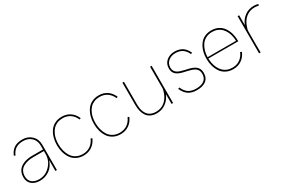

<svg xmlns="http://www.w3.org/2000/svg" viewBox="71 -1327 3211 2168"><g transform="rotate(-30 1676.5 -242.5)"><path d="M424.8 -331.1V0H404.8V-142.1Q384.3 -71.3 328.6 -30.8Q272.9 9.8 201.2 9.8Q136.7 9.8 95.9 -23.7Q55.2 -57.1 55.2 -120.1Q55.2 -154.8 67.1 -182.6Q79.1 -210.4 98.9 -228.3Q118.7 -246.1 146.2 -258.1Q173.8 -270 202.9 -274.9Q231.9 -279.8 264.2 -279.8H404.8V-331.1Q404.8 -395.5 363 -435.3Q321.3 -475.1 256.8 -475.1Q196.8 -475.1 159.9 -450.9Q123 -426.8 102.1 -376L84 -383.8Q107.4 -440.4 149.2 -467.8Q190.9 -495.1 256.8 -495.1Q329.6 -495.1 377.2 -449.5Q424.8 -403.8 424.8 -331.1ZM404.8 -220.2V-259.8H264.2Q227.5 -259.8 195.8 -252.9Q164.1 -246.1 136 -230.7Q107.9 -215.3 91.6 -187Q75.2 -158.7 75.2 -120.1Q75.2 -65.4 110.1 -37.6Q145 -9.8 201.2 -9.8Q284.7 -9.8 344.7 -73Q404.8 -136.2 404.8 -220.2Z M932.6 -119.1 951.7 -111.8Q926.8 -53.7 880.1 -22Q833.5 9.8 771 9.8Q718.8 9.8 678.2 -11.5Q637.7 -32.7 613.5 -68.6Q589.4 -104.5 577.1 -148.9Q564.9 -193.4 564.9 -243.2Q564.9 -292.5 577.1 -336.7Q589.4 -380.9 613.5 -416.7Q637.7 -452.6 678.2 -473.9Q718.8 -495.1 771 -495.1Q833.5 -495.1 879.6 -463.6Q925.8 -432.1 950.7 -374L932.6 -366.2Q910.2 -418.5 868.9 -446.8Q827.6 -475.1 771 -475.1Q732.4 -475.1 700.9 -462.2Q669.4 -449.2 648.2 -427Q627 -404.8 612.3 -374.8Q597.7 -344.7 591.3 -311.8Q585 -278.8 585 -243.2Q585 -197.8 595.7 -157Q606.4 -116.2 627.9 -82.8Q649.4 -49.3 686.3 -29.5Q723.1 -9.8 771 -9.8Q827.1 -9.8 868.7 -38.3Q910.2 -66.9 932.6 -119.1Z M1414.6 -119.1 1433.6 -111.8Q1408.7 -53.7 1362.1 -22Q1315.4 9.8 1252.9 9.8Q1200.7 9.8 1160.2 -11.5Q1119.6 -32.7 1095.5 -68.6Q1071.3 -104.5 1059.1 -148.9Q1046.9 -193.4 1046.9 -243.2Q1046.9 -292.5 1059.1 -336.7Q1071.3 -380.9 1095.5 -416.7Q1119.6 -452.6 1160.2 -473.9Q1200.7 -495.1 1252.9 -495.1Q1315.4 -495.1 1361.6 -463.6Q1407.7 -432.1 1432.6 -374L1414.6 -366.2Q1392.1 -418.5 1350.8 -446.8Q1309.6 -475.1 1252.9 -475.1Q1214.4 -475.1 1182.9 -462.2Q1151.4 -449.2 1130.1 -427Q1108.9 -404.8 1094.2 -374.8Q1079.6 -344.7 1073.2 -311.8Q1066.9 -278.8 1066.9 -243.2Q1066.9 -197.8 1077.6 -157Q1088.4 -116.2 1109.9 -82.8Q1131.3 -49.3 1168.2 -29.5Q1205.1 -9.8 1252.9 -9.8Q1309.1 -9.8 1350.6 -38.3Q1392.1 -66.9 1414.6 -119.1Z M1939.5 -484.9V0H1919.4V-127Q1893.1 -64 1841.8 -27.1Q1790.5 9.8 1724.6 9.8Q1680.2 9.8 1647.2 -6.1Q1614.3 -22 1595.2 -50.5Q1576.2 -79.1 1567.4 -114.3Q1558.6 -149.4 1558.6 -191.9V-484.9H1578.6V-191.9Q1578.6 -161.6 1583 -135.5Q1587.4 -109.4 1597.9 -85.9Q1608.4 -62.5 1624.8 -45.9Q1641.1 -29.3 1666.5 -19.5Q1691.9 -9.8 1724.6 -9.8Q1797.4 -9.8 1845.9 -54.7Q1894.5 -99.6 1913.6 -172.9Q1919.4 -199.2 1919.4 -203.1V-484.9Z M2409.2 -383.8 2391.1 -377Q2368.7 -426.8 2332.5 -450.9Q2296.4 -475.1 2241.2 -475.1Q2187.5 -475.1 2149.9 -444.1Q2112.3 -413.1 2112.3 -359.9Q2112.3 -335 2122.6 -317.1Q2132.8 -299.3 2149.9 -288.6Q2167 -277.8 2189.5 -270.5Q2211.9 -263.2 2236.6 -257.6Q2261.2 -252 2285.9 -246.3Q2310.5 -240.7 2333 -231.4Q2355.5 -222.2 2372.6 -209Q2389.6 -195.8 2399.9 -174.1Q2410.2 -152.3 2410.2 -123Q2410.2 -87.4 2397.5 -61Q2384.8 -34.7 2362.1 -19.5Q2339.4 -4.4 2311 2.7Q2282.7 9.8 2248.5 9.8Q2181.6 9.8 2138.4 -19Q2095.2 -47.9 2069.3 -108.9L2087.4 -117.2Q2111.8 -60.5 2149.9 -35.2Q2188 -9.8 2248.5 -9.8Q2278.8 -9.8 2303.2 -15.6Q2327.6 -21.5 2347.7 -34.2Q2367.7 -46.9 2378.9 -69.3Q2390.1 -91.8 2390.1 -123Q2390.1 -148.9 2379.9 -168Q2369.6 -187 2352.5 -198Q2335.4 -209 2313 -217Q2290.5 -225.1 2265.9 -230.5Q2241.2 -235.8 2216.6 -241.5Q2191.9 -247.1 2169.4 -255.9Q2147 -264.6 2129.9 -277.1Q2112.8 -289.6 2102.5 -310.5Q2092.3 -331.5 2092.3 -359.9Q2092.3 -421.4 2135.5 -458.3Q2178.7 -495.1 2241.2 -495.1Q2302.7 -495.1 2343.8 -467.8Q2384.8 -440.4 2409.2 -383.8Z M2925.8 -243.2V-235.8H2535.2Q2536.1 -200.7 2543.2 -168.5Q2550.3 -136.2 2564.9 -107.2Q2579.6 -78.1 2600.6 -56.6Q2621.6 -35.2 2652.6 -22.5Q2683.6 -9.8 2721.2 -9.8Q2777.8 -9.8 2819.1 -38.3Q2860.4 -66.9 2882.8 -120.1L2901.9 -111.8Q2877 -53.7 2830.3 -22Q2783.7 9.8 2721.2 9.8Q2668.9 9.8 2628.2 -11.5Q2587.4 -32.7 2563.5 -68.8Q2539.6 -105 2527.3 -149.2Q2515.1 -193.4 2515.1 -243.2Q2515.1 -282.2 2522.5 -318.4Q2529.8 -354.5 2545.9 -387Q2562 -419.4 2585.7 -443.4Q2609.4 -467.3 2644.3 -481.2Q2679.2 -495.1 2721.2 -495.1Q2772.9 -495.1 2813.2 -473.9Q2853.5 -452.6 2877.4 -416.7Q2901.4 -380.9 2913.6 -336.7Q2925.8 -292.5 2925.8 -243.2ZM2535.2 -252.9H2905.8Q2904.8 -287.6 2897.7 -319.3Q2890.6 -351.1 2876 -379.6Q2861.3 -408.2 2840.3 -429.2Q2819.3 -450.2 2788.8 -462.6Q2758.3 -475.1 2721.2 -475.1Q2674.8 -475.1 2638.7 -456.5Q2602.5 -438 2580.8 -406.2Q2559.1 -374.5 2547.6 -335.7Q2536.1 -296.9 2535.2 -252.9Z M3080.6 -484.9V-356.9Q3106.9 -421.4 3157.5 -458.3Q3208 -495.1 3275.9 -495.1Q3305.7 -495.1 3332.5 -486.8L3326.7 -467.8Q3300.8 -475.1 3275.9 -475.1Q3210.4 -475.1 3163.8 -437.7Q3117.2 -400.4 3094.7 -335.9Q3080.6 -299.3 3080.6 -282.2Q3080.1 -282.2 3080.1 -141.1L3080.6 0H3060.5V-484.9Z"/></g></svg>

Font: Genome Thin
Style: Regular
Weight: 250
Designer: Alfredo Marco Pradil
Version: Version 1.001